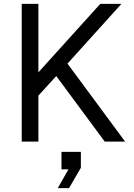

<svg xmlns="http://www.w3.org/2000/svg" viewBox="-20 -730 692 990"><path d="M92 0V-710H178V-357L497 -710H606L328 -402L625 0H520L270 -338L178 -237V0ZM278 240 333 143H297V53H397V135L336 240Z"/></svg>

Font: Geist
Style: Regular
Weight: 400
Designer: Basement.studio, Andrés Briganti, Mateo Zaragoza
Foundry: Basement.studio, Vercel, Andrés Briganti, Guido Ferreyra, Mateo Zaragoza
Version: Version 1.401